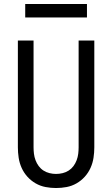

<svg xmlns="http://www.w3.org/2000/svg" viewBox="-20 -939 565 967"><path d="M262 8Q236 8 209.5 3Q183 -2 159.5 -15.5Q136 -29 118 -49Q100 -69 89 -93.5Q78 -118 74 -144.5Q70 -171 70 -197V-735H149V-197Q149 -181 151 -164.5Q153 -148 159 -132Q165 -116 175 -102.5Q185 -89 199 -80Q213 -71 229.5 -67Q246 -63 262 -63Q279 -63 295.5 -67Q312 -71 326 -80Q340 -89 350 -102.5Q360 -116 366 -132Q372 -148 374 -164.5Q376 -181 376 -197V-735H455V-197Q455 -171 451 -144.5Q447 -118 436 -93.5Q425 -69 407 -49Q389 -29 365.5 -15.5Q342 -2 315.5 3Q289 8 262 8ZM107 -851V-919H418V-851Z"/></svg>

Font: Iosevka Pride
Style: Regular
Weight: 400
Monospace: yes
Designer: Belleve Invis
Foundry: Belleve Invis
Version: Version 30.3.1; ttfautohint (v1.8.4)